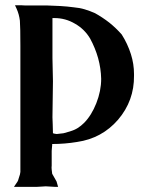

<svg xmlns="http://www.w3.org/2000/svg" viewBox="-20 -727 561 731"><path d="M443.4 -595.7Q465.8 -560.5 478.5 -520.5Q490.2 -483.4 490.2 -445.3Q490.2 -441.4 490.2 -438.5Q491.2 -343.8 429.7 -271.5Q368.2 -200.2 273.4 -186.5Q250 -182.6 226.6 -180.7Q203.1 -178.7 178.7 -178.7Q178.7 -176.8 178.7 -175.8Q178.7 -174.8 178.7 -174.8Q178.7 -174.8 177.7 -164.1Q176.8 -152.3 176.8 -152.3Q176.8 -133.8 176.8 -96.7Q175.8 -88.9 176.8 -81.1Q177.7 -73.2 178.7 -65.4Q184.6 -55.7 195.3 -36.1Q197.3 -29.3 201.2 -15.6Q197.3 -15.6 188.5 -15.6Q188.5 -15.6 171.9 -16.6Q154.3 -17.6 154.3 -17.6Q143.6 -16.6 121.1 -15.6Q91.8 -15.6 33.2 -15.6Q37.1 -20.5 43 -30.3Q46.9 -35.2 48.8 -40Q50.8 -44.9 52.7 -52.7Q56.6 -62.5 57.6 -72.3Q57.6 -82 57.6 -107.4Q57.6 -130.9 57.6 -178.7Q57.6 -194.3 57.6 -226.6Q57.6 -250 57.6 -297.9Q57.6 -337.9 57.6 -418.9Q57.6 -460 57.6 -541Q57.6 -544.9 57.6 -552.7Q57.6 -624 55.7 -648.4Q52.7 -672.9 43 -694.3Q41 -698.2 37.1 -707Q44.9 -707 60.5 -707Q66.4 -707 77.1 -706.1Q105.5 -706.1 161.1 -706.1Q176.8 -705.1 209 -704.1Q209 -704.1 235.4 -702.1Q260.7 -699.2 260.7 -699.2Q283.2 -697.3 302.7 -691.4Q322.3 -685.5 341.8 -676.8Q370.1 -661.1 396.5 -640.6Q421.9 -620.1 443.4 -595.7ZM299.8 -258.8Q328.1 -287.1 346.7 -334Q365.2 -380.9 365.2 -426.8Q364.3 -466.8 353.5 -505.9Q342.8 -543.9 323.2 -580.1Q301.8 -616.2 265.6 -636.7Q229.5 -658.2 187.5 -658.2Q184.6 -658.2 179.7 -658.2Q179.7 -607.4 179.7 -505.9Q180.7 -476.6 181.6 -418Q180.7 -372.1 179.7 -280.3Q179.7 -280.3 180.7 -253.9Q181.6 -228.5 181.6 -219.7Q184.6 -218.8 188.5 -217.8Q192.4 -216.8 196.3 -216.8Q209 -217.8 221.7 -219.7Q234.4 -222.7 246.1 -226.6Q262.7 -231.4 275.4 -239.3Q289.1 -248 299.8 -258.8Z"/></svg>

Font: Pdd
Style: Regular
Weight: 400
Version: Version 1.0